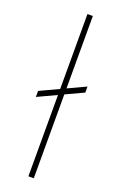

<svg xmlns="http://www.w3.org/2000/svg" viewBox="-147 -792 523 834"><g transform="rotate(20 114.5 -375.0)"><path d="M211.9 -454.1V-426.3L16.6 -335V-362.8ZM128.9 -750V0H104V-750Z"/></g></svg>

Font: Roboto Condensed Thin
Style: Regular
Weight: 250
Width: 3
Designer: Christian Robertson
Foundry: Google
Version: Version 3.009; 2024